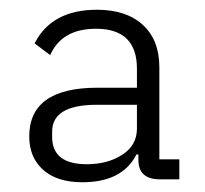

<svg xmlns="http://www.w3.org/2000/svg" viewBox="-20 -724 421 394"><path d="M348 -356H308Q264 -356 264 -396V-407H260Q231 -350 149 -350Q97 -350 68.5 -375.5Q40 -401 40 -444Q40 -544 180 -544H261V-583Q261 -665 177 -665Q107 -665 83 -611L51 -635Q86 -704 179 -704Q239 -704 273 -673Q307 -642 307 -586V-397H348ZM158 -387Q201 -387 231 -406.5Q261 -426 261 -460V-509H179Q87 -509 87 -454V-443Q87 -387 158 -387Z"/></svg>

Font: IBM Plex Sans Light
Style: Regular
Weight: 300
Designer: Mike Abbink, Paul van der Laan, Pieter van Rosmalen
Foundry: Bold Monday
Version: Version 3.0